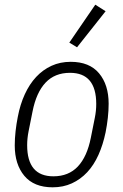

<svg xmlns="http://www.w3.org/2000/svg" viewBox="-20 -788 527 820"><path d="M205 12Q125 12 84 -37Q43 -86 43 -167Q43 -196 46.5 -227.5Q50 -259 56 -289Q66 -342 86 -385.5Q106 -429 134.5 -459.5Q163 -490 200 -507Q237 -524 282 -524Q362 -524 403 -475Q444 -426 444 -345Q444 -316 440.5 -284.5Q437 -253 431 -223Q420 -170 400.5 -126.5Q381 -83 352.5 -52.5Q324 -22 287 -5Q250 12 205 12ZM208 -35Q273 -35 312.5 -77Q352 -119 368 -200L385 -285Q391 -315 391 -344Q391 -477 279 -477Q214 -477 174.5 -435Q135 -393 119 -312L102 -227Q96 -197 96 -168Q96 -35 208 -35ZM309 -586 276 -606 387 -768 431 -740Z"/></svg>

Font: IBM Plex Sans Condensed Light
Style: Italic
Weight: 300
Width: 3
Italic angle: -11°
Designer: Mike Abbink, Paul van der Laan, Pieter van Rosmalen
Foundry: Bold Monday
Version: Version 1.3